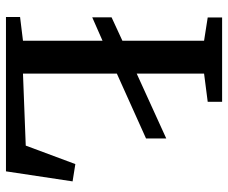

<svg xmlns="http://www.w3.org/2000/svg" viewBox="-82 -702 783 660"><g transform="rotate(90 310.0 -371.5)"><path d="M38 0V-48.5L119.5 -58.5V-681L39.5 -693.5V-743H329.5V-693.5L232.5 -681V-58.5L480 -68L543.5 -238.5L603 -229L568.5 0ZM39 -296.5V-363L151.5 -415L202 -435.5L455.5 -551V-481.5L201 -367L151.5 -346Z"/></g></svg>

Font: Merriweather 28pt Medium
Style: Regular
Weight: 500
Version: Version 2.100